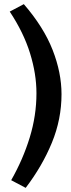

<svg xmlns="http://www.w3.org/2000/svg" viewBox="-20 -752 342 927"><path d="M104 155 34 118Q91 18 123.5 -88Q156 -194 156 -302Q156 -395 125 -495Q94 -595 27 -696L95 -732Q191 -621 234 -511Q277 -401 277 -297Q277 -176 230.5 -63Q184 50 104 155Z"/></svg>

Font: Eczar Medium
Style: Regular
Weight: 500
Designer: Vaibhav Singh
Foundry: Rosetta Type Foundry
Version: Version 2.000